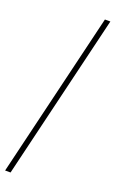

<svg xmlns="http://www.w3.org/2000/svg" viewBox="-169 -800 578 961"><g transform="rotate(20 120.0 -319.5)"><path d="M0 121 211 -760H240L29 121Z"/></g></svg>

Font: Noto Serif Lao Condensed Thin
Style: Regular
Weight: 100
Width: 3
Designer: Monotype Design Team
Foundry: Monotype Imaging Inc.
Version: Version 2.003; ttfautohint (v1.8.4.7-5d5b)